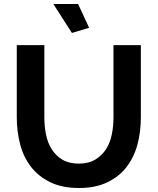

<svg xmlns="http://www.w3.org/2000/svg" viewBox="-20 -936 790 961"><path d="M374 -117Q423 -117 456.5 -137Q490 -157 510.5 -189Q531 -221 539.5 -262.5Q548 -304 548 -348V-710H685V-348Q685 -275 667.5 -211Q650 -147 612.5 -99Q575 -51 516 -23Q457 5 375 5Q290 5 230.5 -24.5Q171 -54 134 -102.5Q97 -151 80.5 -215Q64 -279 64 -348V-710H202V-348Q202 -303 210.5 -261.5Q219 -220 239.5 -188Q260 -156 293 -136.5Q326 -117 374 -117ZM247 -916H371L426 -797L340 -771Z"/></svg>

Font: PTCRaleway
Style: Bold
Weight: 700
Designer: Matt McInerney, Pablo Impallari, Rodrigo Fuenzalida
Foundry: Matt McInerney, Pablo Impallari, Rodrigo Fuenzalida
Version: Version 3.000g; ttfautohint (v1.5) -l 8 -r 28 -G 28 -x 14 -D